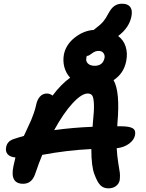

<svg xmlns="http://www.w3.org/2000/svg" viewBox="-20 -1028 793 1045"><path d="M569.8 -2.9Q543 -2.9 526.1 -20Q509.3 -37.1 494.1 -79.1Q477.1 -121.6 477.1 -216.8Q344.2 -210.4 210 -185.1Q192.9 -144.5 170.9 -80.1Q152.8 -27.8 106 -27.8Q32.7 -27.8 53.2 -124Q56.6 -141.6 64 -170.9Q34.2 -173.8 21.5 -188.7Q8.8 -203.6 13.2 -226.1Q19 -260.7 57.1 -272Q83 -280.8 109.9 -288.1Q113.3 -295.9 128.9 -329.1Q144.5 -362.3 149.9 -375Q155.3 -387.7 163.6 -411.1Q171.9 -434.6 175.8 -453.1Q181.6 -484.4 197 -501.7Q212.4 -519 234.9 -519Q251.5 -519 266.1 -507.8Q313 -570.3 361.8 -605Q338.9 -629.9 330.1 -663.3Q321.3 -696.8 328.1 -732.9Q339.4 -786.1 387.2 -823.7Q435.1 -861.3 490.2 -865.2Q493.2 -868.2 501 -874Q527.8 -894 542 -910.9Q556.2 -927.7 570.8 -956.1Q586.4 -984.9 603.8 -996.3Q621.1 -1007.8 644 -1007.8Q675.3 -1007.8 688.5 -990.5Q701.7 -973.1 695.8 -940.9Q684.1 -877.4 623 -832Q652.8 -810.1 664.1 -773.9Q675.3 -737.8 667 -695.8Q654.3 -628.4 598.1 -591.8Q634.3 -528.8 619.1 -356.9Q619.1 -354 618.7 -348.6Q618.2 -343.3 618.2 -340.8H634.8Q685.1 -340.8 702.6 -329.6Q720.2 -318.4 714.8 -292Q709.5 -265.6 682.1 -245.6Q654.8 -225.6 615.2 -221.2Q617.2 -183.1 623.5 -142.3Q629.9 -101.6 632.1 -87.9Q634.3 -74.2 631.8 -48.8Q627.9 -27.8 611.3 -15.4Q594.7 -2.9 569.8 -2.9ZM450.2 -712.9Q445.8 -694.8 458.5 -682.4Q471.2 -669.9 495.1 -669.9Q539.6 -669.9 548.8 -711.9Q551.8 -727.5 543 -739.3Q534.2 -751 516.1 -751Q498 -751 480.7 -737.5Q463.4 -724.1 456.1 -724.1H453.1Q450.2 -719.7 450.2 -712.9ZM457 -519Q423.8 -519 374.3 -465.1Q324.7 -411.1 274.9 -319.8Q379.4 -334 483.9 -337.9Q484.4 -341.8 484.9 -350.3Q485.4 -358.9 485.8 -362.8Q492.7 -426.3 491.2 -460.9Q489.7 -495.6 482.4 -507.3Q475.1 -519 457 -519Z"/></svg>

Font: Shantell Sans Irregular
Style: Italic
Weight: 600
Italic angle: -11.31°
Designer: Stephen Nixon, Anya Danilova, Shantell Martin
Foundry: Arrow Type
Version: Version 1.006;[9816181b4]